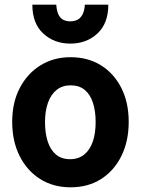

<svg xmlns="http://www.w3.org/2000/svg" viewBox="-20 -784 600 819"><path d="M281 15Q207 15 151 -20.5Q95 -56 63.5 -119Q32 -182 32 -264Q32 -347 64.5 -409Q97 -471 153 -505.5Q209 -540 281 -540Q355 -540 410.5 -505.5Q466 -471 497.5 -409Q529 -347 529 -264Q529 -182 498 -119Q467 -56 411.5 -20.5Q356 15 281 15ZM279 -105Q315 -105 339.5 -125Q364 -145 376 -180.5Q388 -216 388 -263Q388 -310 376.5 -345.5Q365 -381 341.5 -400.5Q318 -420 281 -420Q246 -420 221.5 -400.5Q197 -381 184.5 -345.5Q172 -310 172 -263Q172 -216 183.5 -180.5Q195 -145 218.5 -125Q242 -105 279 -105ZM280 -598Q211 -598 164.5 -641Q118 -684 118 -764H220Q222 -736 230 -720.5Q238 -705 251 -699Q264 -693 280 -693Q296 -693 309 -699Q322 -705 331 -720.5Q340 -736 342 -764H442Q442 -684 395.5 -641Q349 -598 280 -598Z"/></svg>

Font: Ubuntu Sans Mono
Style: Regular
Weight: 400
Monospace: yes
Designer: Dalton Maag Ltd
Foundry: Dalton Maag Ltd
Version: Version 1.006